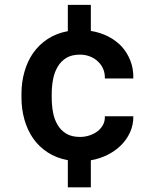

<svg xmlns="http://www.w3.org/2000/svg" viewBox="-20 -664 640 803"><path d="M314.5 -91.3Q279.8 -91.3 256.8 -105.2Q233.9 -119.1 220.7 -142.1Q207 -165 201.7 -194.6Q196.3 -224.1 196.3 -255.9V-271.5Q196.3 -302.7 201.9 -332.3Q207.5 -361.8 221.2 -384.8Q234.4 -407.7 257.1 -421.6Q279.8 -435.5 314 -435.5Q336.9 -435.5 356.7 -427.7Q376.5 -419.9 390.1 -406.2Q404.3 -393.1 411.9 -374.8Q419.4 -356.4 418.5 -335.9H537.6Q538.6 -376 525.6 -409.4Q512.7 -442.9 489.3 -469.2Q465.3 -494.6 432.4 -511.5Q399.4 -528.3 359.9 -534.7V-643.6H263.7V-533.7Q215.8 -524.9 179.4 -501Q143.1 -477.1 118.7 -442.4Q94.7 -407.7 82.3 -364Q69.8 -320.3 69.8 -271.5V-255.9Q69.8 -207 82.3 -163.3Q94.7 -119.6 118.7 -85Q143.1 -50.3 179.4 -26.6Q215.8 -2.9 263.7 5.9V119.6H359.9V6.3Q397 0 429.7 -16.4Q462.4 -32.7 486.8 -57.1Q510.7 -81.1 524.4 -111.8Q538.1 -142.6 537.6 -177.7H418.5Q419.4 -158.2 411.1 -142.3Q402.8 -126.5 388.2 -115.2Q373.5 -104 354.5 -97.7Q335.4 -91.3 314.5 -91.3Z"/></svg>

Font: Roboto Mono SemiBold
Style: Regular
Weight: 600
Monospace: yes
Designer: Google
Version: Version 3.000